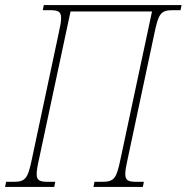

<svg xmlns="http://www.w3.org/2000/svg" viewBox="-40 -734 733 754"><path d="M-20 0H173L177 -20H149C117 -20 104 -25 104 -50C104 -63 107 -82 113 -108L237 -689H557L433 -108C417 -31 408 -20 359 -20H331L327 0H521L525 -20H496C464 -20 452 -25 452 -51C452 -64 455 -82 461 -108L567 -606C583 -683 593 -694 640 -694H669L673 -714H132L128 -694H156C188 -694 200 -689 200 -663C200 -650 197 -632 191 -606L85 -108C69 -31 59 -20 12 -20H-16Z"/></svg>

Font: Noto Serif Condensed Thin
Style: Italic
Weight: 100
Width: 3
Italic angle: -12°
Designer: Monotype Design Team
Foundry: Monotype Imaging Inc.
Version: Version 2.013